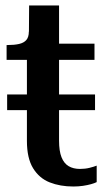

<svg xmlns="http://www.w3.org/2000/svg" viewBox="-20 -669 392 699"><path d="M6 -268V-325H326V-268ZM4 -451V-505H7Q32 -505 49.5 -509Q67 -513 76 -523.5Q85 -534 85 -554L157 -510H324V-451ZM195 -157Q195 -119 204 -96.5Q213 -74 230 -64Q247 -54 271 -54Q290 -54 306 -58Q322 -62 332 -66V-6Q324 -2 311.5 1.5Q299 5 282.5 7.5Q266 10 247 10Q199 10 161 -5Q123 -20 100.5 -56.5Q78 -93 78 -156V-494L85 -501L86 -649H195Z"/></svg>

Font: Roboto Serif 28pt Condensed Medium
Style: Regular
Weight: 500
Width: 3
Designer: Greg Gazdowicz
Foundry: Commercial Type
Version: Version 1.008